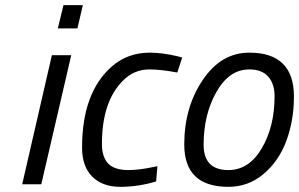

<svg xmlns="http://www.w3.org/2000/svg" viewBox="-20 -714 1159 744"><path d="M66 0 181 -500H256L140 0ZM204 -604 226 -694H301L280 -604Z M561 -510Q608 -510 668 -496L686 -491L667 -433Q602 -445 559 -445Q499 -445 456 -401Q375 -320 375 -156Q375 -106 399 -80.5Q423 -55 478 -55Q517 -55 570 -66L590 -70L585 -11Q516 10 446.5 10Q377 10 337.5 -29.5Q298 -69 298 -142Q298 -356 414 -457Q475 -510 561 -510Z M946 -510Q1119 -510 1119 -340Q1119 -247 1089.5 -168Q1060 -89 1001 -39.5Q942 10 865 10Q694 10 694 -154Q694 -298 765.5 -404Q837 -510 946 -510ZM865 -55Q945 -55 994.5 -139.5Q1044 -224 1044 -341Q1044 -389 1019.5 -417Q995 -445 946 -445Q868 -445 818.5 -357.5Q769 -270 769 -153Q769 -55 865 -55Z"/></svg>

Font: TitilliumWebItalic
Style: Italic
Weight: 400
Italic angle: -13°
Version: Version 1.001;PS 57.000;hotconv 1.0.70;makeotf.lib2.5.55311